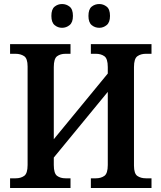

<svg xmlns="http://www.w3.org/2000/svg" viewBox="-20 -933 801 953"><path d="M30 0V-48H58Q83 -48 100 -60Q117 -72 117 -114V-603Q117 -643 99.5 -654.5Q82 -666 57 -666H30V-714H330V-666H305Q280 -666 263.5 -654Q247 -642 247 -600V-242L515 -568V-600Q515 -642 498 -654Q481 -666 456 -666H431V-714H732V-666H704Q679 -666 662 -654Q645 -642 645 -600V-111Q645 -71 662 -59.5Q679 -48 704 -48H732V0H431V-48H456Q481 -48 498 -60Q515 -72 515 -114V-477L247 -151V-114Q247 -72 263.5 -60Q280 -48 305 -48H330V0ZM473 -795Q451 -795 435 -808.5Q419 -822 419 -854Q419 -887 435 -900Q451 -913 473 -913Q493 -913 509.5 -900Q526 -887 526 -854Q526 -822 509.5 -808.5Q493 -795 473 -795ZM288 -795Q267 -795 251 -808.5Q235 -822 235 -854Q235 -887 251 -900Q267 -913 288 -913Q309 -913 325.5 -900Q342 -887 342 -854Q342 -822 325.5 -808.5Q309 -795 288 -795Z"/></svg>

Font: Noto Serif SemiCondensed SemiBold
Style: Regular
Weight: 600
Width: 4
Designer: Monotype Design Team
Foundry: Monotype Imaging Inc.
Version: Version 2.013; ttfautohint (v1.8.4.7-5d5b)